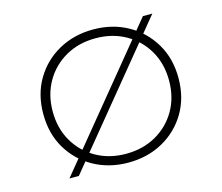

<svg xmlns="http://www.w3.org/2000/svg" viewBox="-83 -635 876 758"><g transform="rotate(-15 355.0 -256.0)"><path d="M354.5 16Q276.5 16 214 -18.5Q151.5 -53 115 -114.2Q78.5 -175.5 78.5 -256Q78.5 -336.5 115 -397.8Q151.5 -459 214 -493.5Q276.5 -528 354.5 -528Q433 -528 495.2 -493.5Q557.5 -459 594.2 -397.8Q631 -336.5 631 -256Q631 -175.5 594.5 -114.2Q558 -53 495.5 -18.5Q433 16 354.5 16ZM354.5 -20Q423.5 -20 477.2 -50.5Q531 -81 561.8 -134.2Q592.5 -187.5 592.5 -256Q592.5 -324.5 561.8 -377.8Q531 -431 477.2 -461.5Q423.5 -492 354.5 -492Q286 -492 232.2 -461.5Q178.5 -431 147.8 -377.8Q117 -324.5 117 -256Q117 -187.5 147.8 -134.2Q178.5 -81 232.2 -50.5Q286 -20 354.5 -20ZM112.5 16 558.5 -528H597L151 16Z"/></g></svg>

Font: Spartan Thin ExtraLight
Style: Regular
Weight: 250
Version: Version 1.004